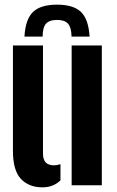

<svg xmlns="http://www.w3.org/2000/svg" viewBox="-20 -795 501 824"><path d="M225 -775Q295.5 -775 327.8 -743.5Q360 -712 364.5 -638H287Q286.5 -676.5 272.2 -693Q258 -709.5 225 -709.5Q191.5 -709.5 177.2 -693Q163 -676.5 163 -638H85Q89 -712 121.5 -743.5Q154 -775 225 -775ZM35.5 -147.5V-600H164.5V-136.5Q164.5 -110 176.2 -97.8Q188 -85.5 212 -85.5Q225 -85.5 239.5 -90.5V-21Q209 9 162 9Q104 9 69.8 -27.2Q35.5 -63.5 35.5 -147.5ZM287.5 0V-600H417V0Z"/></svg>

Font: Big Shoulders Stencil Display Thin ExtraBold
Style: Regular
Weight: 800
Version: Version 2.001